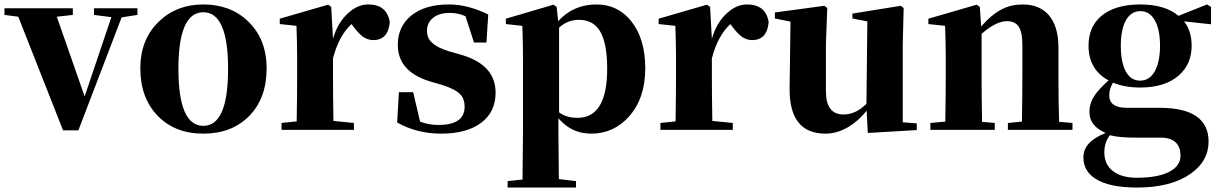

<svg xmlns="http://www.w3.org/2000/svg" viewBox="-30 -583 5472 862"><path d="M253 2 52 -508 -10 -516V-546H297V-516L225 -508L350 -150L470 -506L392 -516V-546H587V-516L516 -505L322 2Z M600 -276Q600 -406 683 -486Q762 -563 883 -563Q1005 -563 1084 -487Q1167 -407 1167 -276Q1167 -142 1089 -62.5Q1011 17 883 17Q755 17 677.5 -63.5Q600 -144 600 -276ZM883 -18Q994 -18 994 -274Q994 -528 883 -528Q771 -528 771 -274Q771 -18 883 -18Z M1234 0V-31L1302 -38Q1304 -154 1304 -238V-321Q1304 -395 1301 -467L1226 -475V-499L1443 -562L1457 -552L1465 -409Q1486 -482 1533 -524Q1575 -563 1623 -563Q1707 -563 1720 -484Q1713 -403 1646 -403Q1620 -403 1597 -420Q1580 -433 1557 -463L1548 -475Q1491 -422 1465 -321V-238Q1465 -158 1467 -40L1559 -31V0Z M1951 17Q1842 17 1753 -33L1761 -169H1825L1856 -37Q1894 -22 1938 -22Q2056 -22 2056 -104Q2056 -138 2037 -159Q2014 -183 1957 -201L1899 -218Q1756 -262 1756 -382Q1756 -463 1815 -512Q1877 -563 1985 -563Q2070 -563 2162 -518L2154 -392H2098L2060 -510Q2029 -525 1988 -525Q1942 -525 1914.5 -503Q1887 -481 1887 -444Q1887 -414 1907 -394Q1930 -370 1985 -353L2044 -336Q2195 -291 2195 -167Q2195 -80 2130 -31.5Q2065 17 1951 17Z M2249 259V230L2316 223Q2316 219 2316 212Q2318 65 2318 7V-320Q2318 -395 2315 -467L2241 -475V-499L2455 -562L2469 -552L2476 -488Q2544 -563 2648 -563Q2743 -563 2803 -489Q2867 -410 2867 -276Q2867 -143 2795 -61Q2726 17 2624 17Q2536 17 2477 -52V7Q2477 65 2479 214Q2479 219 2479 221L2556 230V259ZM2563 -54Q2696 -54 2696 -275Q2696 -392 2662 -446Q2631 -494 2569 -494Q2519 -494 2480 -459V-79Q2511 -54 2563 -54Z M2935 0V-31L3003 -38Q3005 -154 3005 -238V-321Q3005 -395 3002 -467L2927 -475V-499L3144 -562L3158 -552L3166 -409Q3187 -482 3234 -524Q3276 -563 3324 -563Q3408 -563 3421 -484Q3414 -403 3347 -403Q3321 -403 3298 -420Q3281 -433 3258 -463L3249 -475Q3192 -422 3166 -321V-238Q3166 -158 3168 -40L3260 -31V0Z M3676 17Q3512 17 3515 -189L3519 -486L3449 -500V-527L3671 -557L3684 -547L3678 -384V-174Q3678 -69 3757 -69Q3812 -69 3860 -117L3864 -487L3797 -500V-522L4014 -557L4027 -547L4023 -384V-34L4086 -29V1L3866 14L3861 -86Q3824 -40 3779 -13Q3728 17 3676 17Z M4147 0V-31L4214 -37Q4216 -155 4216 -238V-321Q4216 -395 4213 -467L4138 -475V-499L4355 -562L4369 -552L4375 -464Q4423 -519 4469 -542Q4510 -563 4562 -563Q4636 -563 4678 -516Q4722 -465 4722 -370V-238Q4722 -123 4725 -36L4785 -31V0H4495V-31L4558 -37Q4560 -153 4560 -238V-382Q4560 -439 4543 -464Q4527 -488 4491 -488Q4442 -488 4377 -431V-238Q4377 -154 4379 -36L4436 -31V0Z M5075 259Q4947 259 4886 218Q4834 184 4834 123Q4834 53 4934 14Q4898 -2 4881 -23Q4861 -47 4861 -82Q4861 -118 4882 -151Q4901 -181 4947 -222Q4857 -271 4857 -378Q4857 -462 4914 -511Q4976 -563 5090 -563Q5200 -563 5261 -512L5389 -563L5407 -552V-474L5286 -487Q5320 -443 5320 -378Q5320 -295 5263 -245Q5201 -190 5089 -190Q5019 -190 4967 -212Q4950 -184 4950 -155Q4950 -99 5029 -99H5176Q5396 -99 5396 53Q5396 141 5314 198Q5226 259 5075 259ZM5074 215Q5170 215 5222 187Q5270 161 5270 116Q5270 80 5251 59Q5228 35 5183 35H5072Q4992 35 4953 24Q4928 56 4928 101Q4928 155 4966.5 185Q5005 215 5074 215ZM5090 -533Q5048 -533 5025 -492Q5002 -451 5002 -378Q5002 -304 5024 -263Q5046 -221 5088.5 -221Q5131 -221 5154.5 -263Q5178 -305 5178 -378Q5178 -451 5154.5 -492Q5131 -533 5090 -533Z"/></svg>

Font: GenRyuMin TW H
Style: Regular
Weight: 900
Version: Version 1.501;PS 1;hotconv 16.6.51;makeotf.lib2.5.65220